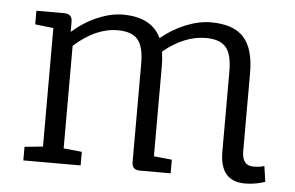

<svg xmlns="http://www.w3.org/2000/svg" viewBox="-46 -651 1123 731"><g transform="rotate(5 515.5 -286.0)"><path d="M914 14Q818 14 818 -99V-407Q818 -471 795 -498Q772 -525 718 -525Q637 -525 556 -459Q558 -442 559 -430Q560 -418 560 -407V-59L629 -52V0H512Q481 0 481 -29V-407Q481 -471 458 -498Q435 -525 381 -525Q297 -525 215 -451V-59L285 -52V0H66V-52L136 -59V-512L66 -520V-572H172Q203 -572 203 -542V-503Q247 -542 298.5 -564Q350 -586 396 -586Q506 -586 542 -509Q587 -546 637 -566Q687 -586 733 -586Q818 -586 857.5 -543Q897 -500 897 -407V-108Q897 -53 940 -53Q967 -53 982 -59L991 1Q953 14 914 14Z"/></g></svg>

Font: Fauna One
Style: Regular
Weight: 400
Designer: Eduardo Rodriguez Tunni
Foundry: Eduardo Rodriguez Tunni
Version: Version 2.001; ttfautohint (v1.8.4.7-5d5b);gftools[0.9.23]